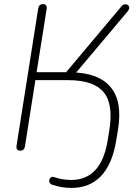

<svg xmlns="http://www.w3.org/2000/svg" viewBox="-20 -731 681 939"><path d="M234 172Q223 168 221 157Q219 146 227 138.5Q235 131 248 136Q284 149 329 149Q401 149 445.5 101.5Q490 54 506 -41L514 -90Q536 -221 487 -280Q438 -339 314 -339H153L102 -15Q99 6 78 6Q68 6 63.5 -0.5Q59 -7 61 -19L167 -690Q169 -701 175 -706Q181 -711 191 -711Q201 -711 205.5 -704.5Q210 -698 208 -686L159 -378H317L291 -363L574 -700Q583 -711 595 -710Q607 -709 611 -699Q615 -689 604 -675L338 -359L327 -377Q461 -376 520.5 -305.5Q580 -235 557 -96L548 -42Q529 72 474 130Q419 188 330 188Q280 188 234 172Z"/></svg>

Font: SN Pro Thin
Style: Italic
Weight: 200
Italic angle: -9°
Designer: Tobias Whetton
Foundry: Supernotes
Version: Version 1.003;Glyphs 3.3 (3324)